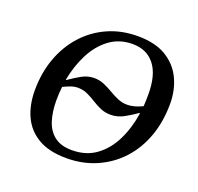

<svg xmlns="http://www.w3.org/2000/svg" viewBox="-120 -798 968 941"><g transform="rotate(20 363.5 -328.0)"><path d="M319 13Q228 13 171 -20.5Q114 -54 87 -112.5Q60 -171 60 -247Q60 -338 88 -415Q116 -492 167.5 -549Q219 -606 289.5 -637.5Q360 -669 445 -669Q535 -669 592.5 -634.5Q650 -600 678 -541.5Q706 -483 706 -412Q706 -317 677.5 -239Q649 -161 597 -105Q545 -49 474 -18Q403 13 319 13ZM330 -33Q404 -33 456 -71Q508 -109 539.5 -173Q571 -237 583 -316L580 -318Q551 -297 518 -279Q485 -261 450 -261Q420 -261 396 -271.5Q372 -282 350 -296Q328 -310 305 -320.5Q282 -331 255 -331Q236 -331 217 -324Q198 -317 180 -308Q176 -273 176 -237Q176 -178 190.5 -132Q205 -86 239 -59.5Q273 -33 330 -33ZM185 -347H188Q218 -368 249 -385.5Q280 -403 314 -403Q342 -403 366.5 -392.5Q391 -382 413.5 -368.5Q436 -355 459.5 -345Q483 -335 509 -335Q545 -335 588 -356Q590 -387 590 -419Q590 -520 549 -572Q508 -624 434 -624Q365 -624 314 -586Q263 -548 231 -485Q199 -422 185 -347Z"/></g></svg>

Font: STIX Two Text Medium
Style: Italic
Weight: 500
Italic angle: -12°
Designer: Ross Mills, John Hudson & Paul Hanslow, Tiro Typeworks Ltd; with prior portions MicroPress Inc. and Coen Hoffman, Elsevi
Foundry: Tiro Typeworks Ltd
Version: Version 2.13 b171